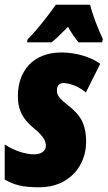

<svg xmlns="http://www.w3.org/2000/svg" viewBox="-22 -786 457 816"><path d="M93 -606H197C215 -620 238 -642 267 -672C283 -644 298 -622 312 -606H412L415 -620C395 -662 370 -727 361 -766H215C177 -712 138 -662 95 -618ZM145 10C271 10 344 -80 344 -183C344 -262 317 -299 269 -337C223 -373 220 -384 220 -403C220 -423 231 -433 249 -433C268 -433 309 -422 343 -393L404 -515C365 -543 303 -563 239 -563C116 -563 54 -481 54 -379C54 -333 63 -289 123 -240C167 -204 173 -183 173 -166C173 -142 150 -130 123 -130C88 -130 38 -145 -2 -172V-23C38 0 73 10 145 10Z"/></svg>

Font: Noto Sans UI Condensed Black
Style: Italic
Weight: 900
Width: 3
Italic angle: -192°
Designer: Monotype Design Team
Foundry: Monotype Imaging Inc.
Version: Version 1.901